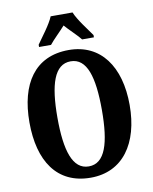

<svg xmlns="http://www.w3.org/2000/svg" viewBox="-100 -1005 867 1089"><g transform="rotate(-10 333.5 -460.5)"><path d="M173 -784V-771H242C262 -797 305 -837 331 -867C355 -839 405 -793 421 -771H489V-784C463 -822 412 -886 394 -931H268C250 -886 199 -822 173 -784ZM334 10C519 10 622 -137 622 -358C622 -580 519 -725 335 -725C139 -725 45 -580 45 -359C45 -137 139 10 334 10ZM334 -55C241 -55 206 -167 206 -358C206 -549 241 -660 335 -660C428 -660 462 -549 462 -358C462 -167 428 -55 334 -55Z"/></g></svg>

Font: Noto Serif Thai ExtraCondensed ExtraBold
Style: Regular
Weight: 800
Width: 2
Designer: Monotype Design Team
Foundry: Monotype Imaging Inc.
Version: Version 2.002